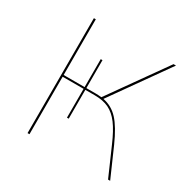

<svg xmlns="http://www.w3.org/2000/svg" viewBox="-148 -805 952 952"><g transform="rotate(30 328.0 -329.0)"><path d="M599 0H587L517 -160Q489 -225 462 -261Q435 -297 402 -313Q369 -329 321 -329H267V-164H257V-329H137V0H126V-658H137V-339H257V-499H267V-339H321Q334 -339 354 -337L582 -658H596L367 -335Q418 -325 454 -286Q490 -247 527 -164Z"/></g></svg>

Font: Ysabeau Infant Hairline
Style: Regular
Weight: 100
Designer: Christian Thalmann (Catharsis Fonts)
Version: Version 0.003